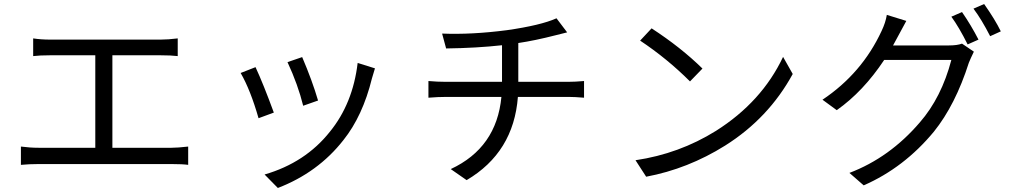

<svg xmlns="http://www.w3.org/2000/svg" viewBox="-20 -860 5040 955"><path d="M833 -125Q864 -125 916 -131V-40Q889 -44 833 -44H172Q125 -44 84 -40V-131Q129 -125 172 -125H454V-585H229Q178 -585 145 -581V-669Q184 -663 229 -663H779Q816 -663 864 -669V-581Q831 -585 779 -585H539V-125Z M1483 -576Q1533 -459 1562 -360L1488 -334Q1462 -439 1410 -551ZM1845 -520 1830 -470Q1784 -283 1688 -163Q1562 -2 1362 75L1296 8Q1499 -51 1621 -205Q1735 -345 1759 -547ZM1251 -526Q1290 -442 1342 -300L1266 -272Q1226 -412 1177 -497Z M2805 -453Q2841 -453 2885 -457V-374Q2839 -378 2807 -378H2556Q2535 -102 2301 36L2222 -19Q2450 -125 2474 -378H2200Q2159 -378 2111 -374V-457Q2155 -453 2198 -453H2477V-635Q2351 -621 2199 -619L2179 -693Q2326 -687 2502 -710Q2670 -734 2748 -769L2801 -699L2745 -685Q2640 -658 2558 -646V-453Z M3221 -719Q3367 -624 3474 -519L3412 -455Q3299 -568 3164 -658ZM3141 -63Q3358 -95 3541 -209Q3769 -353 3875 -577L3923 -492Q3803 -272 3587 -136Q3402 -20 3194 19Z M4700 -634Q4741 -634 4765 -643L4824 -603Q4807 -568 4799 -548Q4732 -338 4625 -205Q4477 -26 4276 62L4205 0Q4405 -76 4555 -251Q4663 -375 4712 -562H4378Q4274 -405 4142 -312L4071 -364Q4267 -495 4365 -706Q4385 -748 4391 -786L4488 -756L4422 -634ZM4765 -800Q4810 -735 4847 -663L4793 -639Q4750 -725 4712 -777ZM4875 -840Q4930 -762 4958 -704L4905 -680Q4862 -764 4822 -817Z"/></svg>

Font: 思源黑体R
Style: Regular
Weight: 400
Designer: Ryoko NISHIZUKA  (kana & ideographs); Paul D. Hunt (Latin, Greek & Cyrillic); Wenlong ZHANG  (bopomofo); Sandoll Communi
Foundry: Adobe Systems Incorporated
Version: Version 1.00 June 24, 2014, initial release